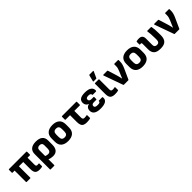

<svg xmlns="http://www.w3.org/2000/svg" viewBox="417 -2468 4398 4398"><g transform="rotate(-45 2616.5 -268.5)"><path d="M514 12Q440 12 404.5 -22Q369 -56 369 -149V-379H229V-13Q229 0 216 0H103Q90 0 90 -13V-379H24Q11 -379 11 -392V-482Q11 -495 24 -495H584Q597 -495 597 -482V-392Q597 -379 584 -379H508V-159Q508 -126 517 -113Q526 -100 549 -100Q570 -100 593 -103Q605 -105 605 -92V-11Q605 0 594 3Q580 7 558 9.5Q536 12 514 12Z M695 185Q682 185 682 172V-322Q682 -411 737.5 -459Q793 -507 902 -507Q1011 -507 1066 -460Q1121 -413 1121 -324V-191Q1121 12 949 12Q917 12 882.5 5Q848 -2 821 -14V172Q821 185 808 185ZM821 -306V-120Q862 -102 901 -102Q982 -102 982 -203V-309Q982 -387 902 -387Q863 -387 842 -367Q821 -347 821 -306Z M1439 12Q1330 12 1269.5 -40Q1209 -92 1209 -196V-299Q1209 -403 1269.5 -455Q1330 -507 1439 -507Q1548 -507 1608.5 -455Q1669 -403 1669 -299V-196Q1669 -92 1609 -40Q1549 12 1439 12ZM1439 -106Q1486 -106 1508 -130.5Q1530 -155 1530 -209V-286Q1530 -340 1508 -364.5Q1486 -389 1439 -389Q1392 -389 1370 -364.5Q1348 -340 1348 -286V-209Q1348 -155 1370 -130.5Q1392 -106 1439 -106Z M2046 12Q1991 12 1955.5 -3Q1920 -18 1902.5 -55.5Q1885 -93 1885 -159V-379H1742Q1729 -379 1729 -392V-482Q1729 -495 1742 -495H2200Q2213 -495 2213 -482V-392Q2213 -379 2200 -379H2024V-166Q2024 -132 2035.5 -116.5Q2047 -101 2080 -101Q2102 -101 2120 -104Q2138 -107 2151 -109Q2163 -110 2163 -98L2164 -16Q2164 -4 2154 -1Q2135 3 2108 7.5Q2081 12 2046 12Z M2490 12Q2386 12 2330 -24Q2274 -60 2274 -133Q2274 -179 2298.5 -211.5Q2323 -244 2372 -253V-256Q2333 -268 2311 -299.5Q2289 -331 2289 -372Q2289 -440 2337.5 -473.5Q2386 -507 2491 -507Q2603 -507 2656 -466.5Q2709 -426 2703 -357Q2701 -342 2688 -342H2586Q2574 -342 2574 -356Q2574 -376 2556 -388Q2538 -400 2497 -400Q2455 -400 2437 -386.5Q2419 -373 2419 -348Q2419 -321 2437.5 -306.5Q2456 -292 2502 -292H2558Q2571 -292 2571 -280V-216Q2571 -203 2558 -203H2485Q2443 -203 2426 -188.5Q2409 -174 2409 -144Q2409 -95 2496 -95Q2537 -95 2558 -103Q2579 -111 2579 -135Q2579 -149 2591 -149H2694Q2707 -149 2708 -132Q2722 12 2490 12Z M2959 12Q2877 12 2838 -22.5Q2799 -57 2799 -153V-482Q2799 -495 2812 -495H2925Q2938 -495 2938 -482V-160Q2938 -127 2950.5 -114Q2963 -101 2996 -101Q3013 -101 3028 -103.5Q3043 -106 3057 -109Q3070 -111 3070 -98V-14Q3070 -3 3059 0Q3041 5 3015.5 8.5Q2990 12 2959 12ZM2814 -545Q2801 -545 2805 -558L2844 -712Q2846 -722 2858 -722H2973Q2988 -722 2981 -707L2911 -554Q2907 -545 2896 -545Z M3253 0Q3242 0 3238 -10L3070 -480Q3066 -495 3081 -495H3204Q3216 -495 3219 -484L3290 -256Q3299 -225 3306.5 -193Q3314 -161 3321 -130H3324Q3333 -153 3342.5 -176Q3352 -199 3362 -222L3394 -296Q3408 -330 3417 -361.5Q3426 -393 3426 -429V-481Q3426 -495 3438 -495H3553Q3565 -495 3565 -481V-436Q3565 -391 3553 -348Q3541 -305 3519 -257L3407 -10Q3403 0 3392 0Z M3857 12Q3748 12 3687.5 -40Q3627 -92 3627 -196V-299Q3627 -403 3687.5 -455Q3748 -507 3857 -507Q3966 -507 4026.5 -455Q4087 -403 4087 -299V-196Q4087 -92 4027 -40Q3967 12 3857 12ZM3857 -106Q3904 -106 3926 -130.5Q3948 -155 3948 -209V-286Q3948 -340 3926 -364.5Q3904 -389 3857 -389Q3810 -389 3788 -364.5Q3766 -340 3766 -286V-209Q3766 -155 3788 -130.5Q3810 -106 3857 -106Z M4434 12Q4315 12 4265.5 -37.5Q4216 -87 4216 -180V-351Q4216 -377 4210.5 -385Q4205 -393 4189 -393Q4183 -393 4177 -392Q4171 -391 4165 -391Q4153 -390 4153 -403V-485Q4153 -496 4168 -499Q4202 -507 4240 -507Q4302 -507 4329 -476.5Q4356 -446 4356 -389V-183Q4356 -107 4434 -107Q4473 -107 4492 -130Q4511 -153 4511 -193V-261Q4511 -333 4506 -387.5Q4501 -442 4495 -480Q4492 -495 4506 -495H4620Q4632 -495 4634 -484Q4641 -448 4646 -396Q4651 -344 4651 -278V-195Q4651 -95 4601.5 -41.5Q4552 12 4434 12Z M4901 0Q4890 0 4886 -10L4718 -480Q4714 -495 4729 -495H4852Q4864 -495 4867 -484L4938 -256Q4947 -225 4954.5 -193Q4962 -161 4969 -130H4972Q4981 -153 4990.5 -176Q5000 -199 5010 -222L5042 -296Q5056 -330 5065 -361.5Q5074 -393 5074 -429V-481Q5074 -495 5086 -495H5201Q5213 -495 5213 -481V-436Q5213 -391 5201 -348Q5189 -305 5167 -257L5055 -10Q5051 0 5040 0Z"/></g></svg>

Font: Sofia Sans ExtraBold
Style: Regular
Weight: 800
Designer: Botio Nikoltchev, Ani Petrova
Foundry: lettersoup
Version: Version 4.101; ttfautohint (v1.8.4.7-5d5b)